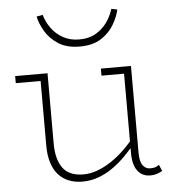

<svg xmlns="http://www.w3.org/2000/svg" viewBox="-53 -776 770 839"><g transform="rotate(-5 332.5 -356.5)"><path d="M275 14Q242 14 215 3Q188 -8 169.5 -29Q151 -50 141 -82Q131 -114 131 -156V-471H164V-163Q164 -128 171 -101Q178 -74 192 -55Q206 -36 228.5 -26.5Q251 -17 282 -17Q312 -17 342.5 -28Q373 -39 403.5 -59Q434 -79 462.5 -106.5Q491 -134 516 -166V-136Q491 -105 463.5 -77.5Q436 -50 406 -29.5Q376 -9 343.5 2.5Q311 14 275 14ZM22 -440V-471H147V-440ZM573 13Q549 13 532 1Q515 -11 506 -34Q497 -57 497 -90V-471H530V-90Q530 -52 542.5 -35Q555 -18 574 -18Q588 -18 596.5 -20.5Q605 -23 614 -30L626 -2Q613 5 601 9Q589 13 573 13ZM398 -440V-471H520V-440ZM315 -575Q258 -575 221 -599Q184 -623 164 -657.5Q144 -692 138 -722L165 -727Q174 -696 193.5 -668.5Q213 -641 244 -623.5Q275 -606 316 -606Q358 -606 388 -623.5Q418 -641 437.5 -668.5Q457 -696 466 -727L492 -722Q486 -692 466 -657.5Q446 -623 409.5 -599Q373 -575 315 -575Z"/></g></svg>

Font: BioRhyme ExtraLight
Style: Regular
Weight: 250
Designer: Aoife Mooney
Foundry: Aoife Mooney Type
Version: Version 1.600;gftools[0.9.33]